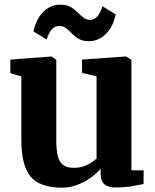

<svg xmlns="http://www.w3.org/2000/svg" viewBox="-20 -816 684 846"><path d="M489 10Q454.5 10 439 -5Q423.5 -20 423.5 -48.5V-73Q407.5 -53 380.5 -33.5Q353.5 -14 320.5 -1.5Q287.5 11 253 11Q156 11 115 -37.8Q74 -86.5 74 -200V-479.5L25.5 -493.5V-553.5L205 -567H206.5L228 -553V-198Q228 -153 235.2 -126.5Q242.5 -100 259.2 -88.2Q276 -76.5 305.5 -76.5Q330 -76.5 349.5 -83.5Q369 -90.5 383 -99.8Q397 -109 405.5 -117.5V-479.5L341.5 -495V-553.5L532 -567H535L559 -553V-65.5H613L612.5 -5Q594.5 -1.5 562.5 4.2Q530.5 10 489 10ZM127.5 -677.5Q139.5 -733.5 171.5 -764.5Q203.5 -795.5 245.5 -795.5Q272.5 -795.5 290.2 -785.5Q308 -775.5 321.2 -762.2Q334.5 -749 347 -739Q359.5 -729 375.5 -728.5Q397 -728 410.2 -745Q423.5 -762 431.5 -788.5L489.5 -752.5Q479 -699 446.8 -666.8Q414.5 -634.5 371.5 -634.5Q344.5 -634.5 327.2 -644.5Q310 -654.5 297.5 -667.8Q285 -681 272.2 -691.2Q259.5 -701.5 242 -701.5Q220 -701.5 207 -685Q194 -668.5 185.5 -642Z"/></svg>

Font: Merriweather 20pt ExtraBold
Style: Regular
Weight: 800
Version: Version 2.100